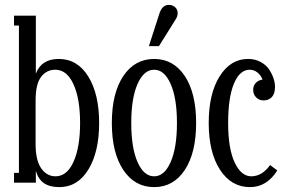

<svg xmlns="http://www.w3.org/2000/svg" viewBox="-20 -744 1166 782"><path d="M221.2 18.1Q183.1 18.1 159.7 2.4Q136.2 -13.2 126 -47.9V0H37.1V-40H57.1V-640.1H37.1V-680.2H126V-443.8Q148.4 -503.9 219.2 -503.9Q295.4 -503.9 339.6 -432.4Q383.8 -360.8 383.8 -243.2Q383.8 -125.5 340.1 -53.7Q296.4 18.1 221.2 18.1ZM206.1 -25.9Q252.9 -25.9 279.5 -85.2Q306.2 -144.5 306.2 -243.2Q306.2 -341.8 279.3 -400.9Q252.4 -460 205.1 -460Q169.4 -460 147.2 -430.7Q125 -401.4 125 -335V-157.2Q125 -90.8 147.9 -58.3Q170.9 -25.9 206.1 -25.9Z M627.4 -556.2H586.4L629.9 -690.9Q641.6 -724.1 667.5 -724.1Q682.6 -724.1 693.1 -714.8Q703.6 -705.6 703.6 -690.9Q703.6 -676.8 694.8 -664.1ZM607.9 18.1Q528.8 18.1 482.2 -51.8Q435.5 -121.6 435.5 -243.2Q435.5 -364.7 482.2 -434.3Q528.8 -503.9 607.9 -503.9Q686.5 -503.9 732.7 -434.3Q778.8 -364.7 778.8 -243.2Q778.8 -121.6 732.7 -51.8Q686.5 18.1 607.9 18.1ZM607.9 -25.9Q649.4 -25.9 675 -84Q700.7 -142.1 700.7 -243.2Q700.7 -344.2 675 -402.1Q649.4 -460 607.9 -460Q565.9 -460 540.3 -402.1Q514.6 -344.2 514.6 -243.2Q514.6 -141.6 540.3 -83.7Q565.9 -25.9 607.9 -25.9Z M1080.1 -71.8 1109.4 -49.8Q1066.9 18.1 998 18.1Q921.9 18.1 876 -52.7Q830.1 -123.5 830.1 -243.2Q830.1 -362.3 874.5 -433.1Q918.9 -503.9 990.2 -503.9Q1018.6 -503.9 1041 -491.9Q1063.5 -480 1075.7 -461.7Q1087.9 -443.4 1094 -424.8Q1100.1 -406.2 1100.1 -390.1Q1100.1 -362.8 1087.4 -348.9Q1074.7 -335 1054.2 -335Q1035.6 -335 1023.4 -347.2Q1011.2 -359.4 1011.2 -377.9Q1011.2 -395 1021.7 -406.2Q1032.2 -417.5 1049.3 -419.9Q1042.5 -437.5 1028.6 -448.7Q1014.6 -460 997.1 -460Q956.5 -460 932.9 -403.6Q909.2 -347.2 909.2 -243.2Q909.2 -138.7 935.8 -82.3Q962.4 -25.9 1003.4 -25.9Q1047.4 -25.9 1080.1 -71.8Z"/></svg>

Font: Margherita
Style: Regular
Weight: 400
Designer: James Puckett
Foundry: Dunwich Type Founders
Version: Version 1.008;hotconv 1.0.109;makeotfexe 2.5.65596